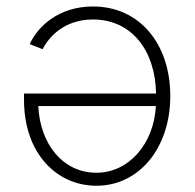

<svg xmlns="http://www.w3.org/2000/svg" viewBox="-20 -578 616 605"><path d="M272.9 -557.6C164.6 -557.6 98.6 -494.1 73.7 -439L114.3 -422.9C134.8 -463.4 184.1 -516.6 272.9 -516.6C396 -516.6 469.7 -417 471.7 -283.2H55.7V-262.7C55.7 -93.3 160.2 7.3 283.7 7.3C419.4 7.3 516.6 -112.8 516.6 -275.4C516.6 -438.5 420.9 -557.6 272.9 -557.6ZM100.6 -243.7H471.2C464.8 -125.5 386.7 -33.7 283.7 -33.7C177.7 -33.7 106.4 -124.5 100.6 -243.7Z"/></svg>

Font: Raveo ExtraLight
Style: Regular
Weight: 200
Designer: Jakub Foglar, Rasmus Andersson (Inter)
Foundry: Jakubfoglar.com
Version: Version 1.100;Glyphs 3.2.3 (3260)